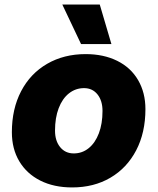

<svg xmlns="http://www.w3.org/2000/svg" viewBox="-20 -809 690 841"><path d="M32 -230Q32 -332 72.5 -409.5Q113 -487 186.5 -529.5Q260 -572 355 -572Q434 -572 493.5 -542.5Q553 -513 585 -458Q617 -403 617 -331Q617 -228 576.5 -150.5Q536 -73 463.5 -30.5Q391 12 296 12Q216 12 156.5 -18Q97 -48 64.5 -102.5Q32 -157 32 -230ZM303 -137Q340 -137 368.5 -160Q397 -183 413 -225Q429 -267 429 -323Q429 -368 407 -395.5Q385 -423 348 -423Q311 -423 282 -400Q253 -377 237 -335Q221 -293 221 -237Q221 -192 243.5 -164.5Q266 -137 303 -137ZM335 -616 253 -789H417L468 -616Z"/></svg>

Font: Azeret Mono ExtraBold
Style: Italic
Weight: 800
Italic angle: -12°
Designer: Martin Vácha
Foundry: Displaay
Version: Version 1.000; Glyphs 3.0.3, build 3074